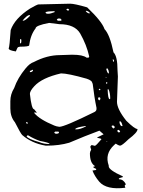

<svg xmlns="http://www.w3.org/2000/svg" viewBox="-20 -759 765 1025"><path d="M354.5 -739.3Q377.9 -739.3 445.3 -719.7Q524.4 -644.5 538.1 -603.5Q566.4 -574.2 585.9 -479.5Q607.4 -459 607.4 -382.8L609.4 -350.6L604.5 -215.8Q604.5 -176.8 654.3 -114.3Q699.2 -70.3 713.9 -70.3V-68.4Q713.9 -51.8 666 -15.6Q630.9 18.6 621.1 18.6H620.1Q612.3 17.6 597.7 7.8Q593.8 11.7 588.9 15.6Q538.1 62.5 560.5 125V128.9Q560.5 148.4 635.7 182.6V186.5Q614.3 191.4 614.3 195.3V196.3L616.2 198.2Q638.7 198.2 651.4 223.6L649.4 228.5Q642.6 228.5 649.4 243.2Q548.8 255.9 509.8 210.9Q484.4 180.7 473.6 151.4L493.2 148.4V142.6Q478.5 136.7 478.5 133.8V130.9Q486.3 130.9 486.3 127Q460 111.3 460 59.6Q460 51.8 466.8 40L461.9 24.4Q465.8 15.6 470.7 15.6L486.3 19.5Q492.2 19.5 521.5 -15.6Q521.5 -19.5 499 -23.4V-25.4Q517.6 -35.2 533.2 -42Q522.5 -50.8 510.7 -61.5Q431.6 -32.2 349.6 2.9Q295.9 18.6 230.5 18.6H223.6Q149.4 5.9 98.6 -38.1Q89.8 -46.9 59.6 -106.4Q35.2 -135.7 35.2 -179.7V-218.8Q35.2 -255.9 55.7 -289.1Q74.2 -342.8 117.2 -394.5Q138.7 -420.9 160.2 -427.7Q231.4 -464.8 299.8 -464.8L361.3 -466.8H368.2Q421.9 -466.8 442.4 -451.2H450.2Q456.1 -451.2 456.1 -458Q442.4 -519.5 408.2 -580.1Q378.9 -629.9 296.9 -629.9L242.2 -636.7Q169.9 -623 169.9 -607.4Q142.6 -572.3 135.7 -516.6Q132.8 -509.8 86.9 -509.8L78.1 -507.8Q73.2 -507.8 64.5 -484.4Q26.4 -490.2 26.4 -500Q31.2 -511.7 37.1 -598.6Q58.6 -660.2 139.6 -712.9Q178.7 -735.4 185.5 -735.4ZM139.6 -257.8Q148.4 -175.8 162.1 -175.8L175.8 -159.2V-157.2L163.1 -159.2V-155.3Q191.4 -121.1 269.5 -88.9Q280.3 -84 296.9 -82Q324.2 -82 484.4 -161.1Q495.1 -167 495.1 -176.8V-183.6Q483.4 -238.3 474.6 -313.5L472.7 -314.5Q472.7 -329.1 442.4 -338.9Q342.8 -367.2 305.7 -367.2Q204.1 -343.8 163.1 -298.8Q139.6 -273.4 139.6 -257.8ZM122.1 -32.2V-31.2Q128.9 -17.6 190.4 0Q212.9 9.8 244.1 9.8V8.8Q244.1 2.9 192.4 -6.8Q159.2 -18.6 130.9 -36.1H126ZM554.7 -282.2V-280.3Q556.6 -229.5 565.4 -229.5L568.4 -232.4V-234.4Q568.4 -261.7 559.6 -282.2ZM223.6 -694.3V-691.4Q224.6 -685.5 237.3 -685.5Q250 -685.5 271.5 -694.3V-699.2H265.6Q237.3 -699.2 223.6 -694.3ZM381.8 -70.3V-68.4H388.7Q408.2 -68.4 438.5 -84V-85.9H433.6Q386.7 -79.1 381.8 -70.3ZM101.6 -648.4H103.5Q115.2 -648.4 139.6 -673.8V-678.7H137.7Q125 -678.7 101.6 -650.4ZM618.2 -111.3V-102.5Q623 -85.9 629.9 -85.9H633.8V-88.9Q627.9 -111.3 621.1 -111.3ZM269.5 -51.8Q272.5 -44.9 281.2 -44.9Q294.9 -45.9 294.9 -51.8V-52.7L292 -56.6H274.4ZM283.2 -655.3 288.1 -648.4H305.7L308.6 -651.4V-653.3L301.8 -660.2H290ZM547.9 -391.6V-387.7Q553.7 -367.2 559.6 -367.2H561.5Q561.5 -384.8 552.7 -394.5H551.8ZM575.2 -85.9Q579.1 -76.2 585.9 -73.2H586.9L592.8 -79.1V-82L585.9 -88.9H579.1ZM438.5 -701.2V-698.2Q448.2 -687.5 457 -687.5H459V-691.4Q449.2 -701.2 440.4 -701.2ZM503.9 -236.3V-229.5L508.8 -223.6H510.7L515.6 -229.5V-236.3L511.7 -239.3H506.8ZM86.9 -547.9V-527.3H87.9Q93.8 -528.3 93.8 -537.1V-547.9L89.8 -550.8ZM606.4 -61.5V-58.6L611.3 -52.7H618.2L621.1 -56.6V-58.6L614.3 -65.4H609.4ZM139.6 -379.9V-374H142.6Q152.3 -374 156.2 -382.8V-386.7H155.3ZM334 -708 339.8 -703.1H346.7L349.6 -706.1L344.7 -711.9H337.9ZM582 -442.4V-439.5Q583 -428.7 586.9 -428.7L588.9 -435.5Q585.9 -442.4 584 -442.4ZM119.1 -104.5V-102.5L122.1 -99.6H128.9V-102.5L124 -107.4H122.1ZM506.8 -282.2 510.7 -277.3 515.6 -278.3V-282.2L511.7 -285.2H510.7ZM545.9 -319.3V-314.5L549.8 -311.5L552.7 -314.5V-319.3ZM544.9 -348.6V-343.8H547.9V-345.7ZM555.7 -5.9 546.9 -3.9V-2ZM549.8 -26.4H550.8L549.8 -27.3Z"/></svg>

Font: Love Ya Like A Sister
Style: Regular
Weight: 400
Designer: Kimberly Geswein
Foundry: Kimberly Geswein
Version: Version 1.002 2007